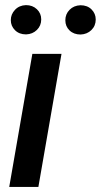

<svg xmlns="http://www.w3.org/2000/svg" viewBox="-20 -742 400 762"><path d="M132.3 0H16.6L108.4 -528.3H224.1ZM83 -721.7Q109.4 -721.7 126.5 -705.3Q143.6 -689 143.6 -665Q143.6 -640.1 126.5 -623.3Q109.4 -606.4 83.5 -605.5Q56.2 -605.5 39.6 -622.1Q22.9 -638.7 22.9 -662.1Q22.9 -685.5 39.6 -703.1Q56.2 -720.7 83 -721.7ZM299.3 -721.2Q326.7 -721.2 343.3 -704.6Q359.9 -688 359.9 -664.6Q359.9 -639.6 342.8 -622.8Q325.7 -606 299.8 -605Q272.9 -605 256.1 -621.1Q239.3 -637.2 239.3 -661.6Q239.3 -686 256.1 -703.1Q272.9 -720.2 299.3 -721.2Z"/></svg>

Font: RobotoDraft Medium
Style: Italic
Weight: 500
Italic angle: -12°
Version: Version 2.001152; 2014